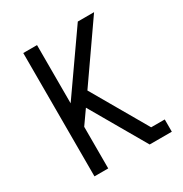

<svg xmlns="http://www.w3.org/2000/svg" viewBox="-171 -863 942 991"><g transform="rotate(-30 300.0 -367.5)"><path d="M107 0V-735H189V-388L432 -735H529L297 -402L487 -73H568V0H436L246 -329L189 -248V0Z"/></g></svg>

Font: Nova
Style: Regular
Weight: 400
Monospace: yes
Designer: Belleve Invis
Foundry: Belleve Invis
Version: Version 24.1.4; ttfautohint (v1.8.4)